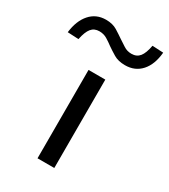

<svg xmlns="http://www.w3.org/2000/svg" viewBox="-257 -833 813 922"><g transform="rotate(30 149.0 -372.0)"><path d="M103 0V-490H196V0ZM-13 -594 -74 -597Q-66 -664 -32 -702.5Q2 -741 56 -741Q93 -741 118 -725.5Q143 -710 163 -696Q180 -685 199 -672.5Q218 -660 242 -660Q271 -660 287 -680Q303 -700 311 -744L372 -741Q366 -673 332 -635Q298 -597 243 -597Q205 -597 180 -612Q155 -627 135 -641Q118 -654 99 -665.5Q80 -677 56 -677Q28 -677 12 -657.5Q-4 -638 -13 -594Z"/></g></svg>

Font: Nunito Sans 10pt Expanded
Style: Regular
Weight: 400
Width: 7
Designer: Vernon Adams
Foundry: Vernon Adams
Version: Version 3.101;gftools[0.9.27]